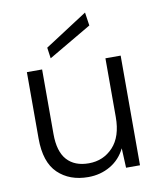

<svg xmlns="http://www.w3.org/2000/svg" viewBox="-83 -790 729 869"><g transform="rotate(-10 281.5 -356.0)"><path d="M253 12Q167 12 114 -39Q61 -90 61 -199V-504H131V-207Q131 -127 166 -88Q201 -49 266 -49Q333 -49 377.5 -96.5Q422 -144 422 -234V-504H492V0H428L424 -90Q400 -41 354.5 -14.5Q309 12 253 12ZM178 -547 171 -597 367 -724 376 -663Z"/></g></svg>

Font: DM Sans Light
Style: Regular
Weight: 300
Designer: Colophon Foundry, Jonny Pinhorn
Foundry: Colophon Foundry
Version: Version 4.004; ttfautohint (v1.8.4.7-5d5b)